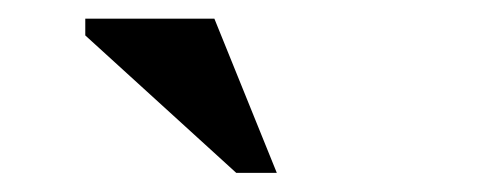

<svg xmlns="http://www.w3.org/2000/svg" viewBox="-20 -690 540 206"><path d="M277 -504.5H233.5L71.5 -652V-670H210Z"/></svg>

Font: Newsreader Text
Style: Bold
Weight: 700
Designer: Hugues Gentile
Foundry: Production Type
Version: Version 1.001